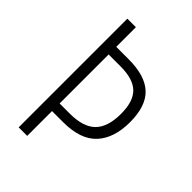

<svg xmlns="http://www.w3.org/2000/svg" viewBox="-212 -803 892 892"><g transform="rotate(45 234.0 -357.0)"><path d="M432 -383Q432 -278 379 -220.5Q326 -163 212 -163H139V0H83V-714H139V-585H221Q329 -585 380.5 -536.5Q432 -488 432 -383ZM206 -213Q294 -213 334.5 -253.5Q375 -294 375 -381Q375 -462 337.5 -498.5Q300 -535 217 -535H139V-213Z"/></g></svg>

Font: Noto Sans Devanagari UI Condensed Light
Style: Regular
Weight: 300
Width: 3
Designer: Jelle Bosma - Monotype Design Team
Foundry: Monotype Imaging Inc.
Version: Version 2.004; ttfautohint (v1.8.4.7-5d5b)